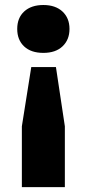

<svg xmlns="http://www.w3.org/2000/svg" viewBox="-20 -576 355 786"><path d="M157.5 -555.5Q207 -555.5 235.8 -528.8Q264.5 -502 264.5 -457.5Q264.5 -413.5 236.2 -386.5Q208 -359.5 157.5 -359.5Q107 -359.5 78.8 -386Q50.5 -412.5 50.5 -457.5Q50.5 -503 79.2 -529.2Q108 -555.5 157.5 -555.5ZM108 -301.5H209L245.5 -59V190H69.5V-59Z"/></svg>

Font: Encode Sans SemiExpanded SemiExpanded
Style: Bold
Weight: 700
Width: 6
Designer: Multiple Designers
Foundry: Impallari Type
Version: Version 3.000; ttfautohint (v1.8.3) -l 8 -r 50 -G 200 -x 14 